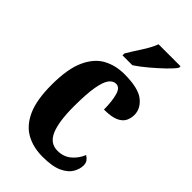

<svg xmlns="http://www.w3.org/2000/svg" viewBox="-237 -839 922 922"><g transform="rotate(45 224.0 -378.0)"><path d="M249 10Q185 10 137 -16.5Q89 -43 62 -103Q35 -163 35 -266Q35 -374 63.5 -436Q92 -498 139.5 -523.5Q187 -549 246 -549Q341 -549 380 -518Q419 -487 419 -444Q419 -423 410 -403.5Q401 -384 375 -371.5Q349 -359 297 -359Q297 -411 287 -449.5Q277 -488 251 -488Q231 -488 216 -468.5Q201 -449 192.5 -400.5Q184 -352 184 -267Q184 -165 206 -113Q228 -61 279 -61Q320 -61 348.5 -85Q377 -109 391 -144Q403 -137 410.5 -126.5Q418 -116 418 -100Q418 -76 403.5 -50.5Q389 -25 352.5 -7.5Q316 10 249 10ZM176 -619Q195 -651 221.5 -691.5Q248 -732 261 -766H410V-756Q399 -739 370 -711Q341 -683 306.5 -654Q272 -625 243 -606H176Z"/></g></svg>

Font: Noto Serif Tamil ExtraCondensed ExtraBold
Style: Italic
Weight: 800
Width: 2
Italic angle: -12°
Designer: Indian Type Foundry, Tom Grace, and the Monotype Design Team
Foundry: Monotype Imaging Inc.
Version: Version 2.003; ttfautohint (v1.8.4.7-5d5b)